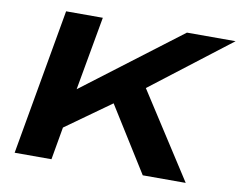

<svg xmlns="http://www.w3.org/2000/svg" viewBox="-75 -789 1116 890"><g transform="rotate(10 482.5 -343.5)"><path d="M45.9 0 167 -687H339.8L277.8 -339.8L735.8 -687H964.8L592.8 -400.9L851.1 0H648.9L458 -305.2L246.1 -153.8L219.2 0Z"/></g></svg>

Font: Archivo Expanded
Style: Bold Italic
Weight: 700
Width: 7
Italic angle: -10°
Designer: Hector Gatti
Foundry: Omnibus-Type
Version: Version 2.001